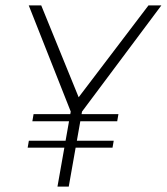

<svg xmlns="http://www.w3.org/2000/svg" viewBox="-20 -695 621 715"><path d="M100.5 -243.5H416.5L421 -270H105ZM83 -145H399L403.5 -171H87.5ZM245 -275.5H282.5L581 -675H533L270 -329H274.5L133.5 -675H87ZM194 0H236L289.5 -302.5H247.5Z"/></svg>

Font: Anybody UltraCondensed Thin ExtraLight
Style: Italic
Weight: 250
Italic angle: -10°
Version: Version 1.111